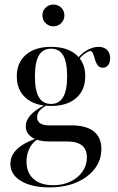

<svg xmlns="http://www.w3.org/2000/svg" viewBox="-20 -633 522 846"><path d="M198.4 192.7Q119.4 192.7 72.6 164.5Q25.8 136.3 25.8 89.5Q25.8 52.4 55.2 24.2Q84.7 -4 141.1 -23.4L146.8 -19.4Q124.2 -7.3 110.5 19.4Q96.8 46 96.8 79Q96.8 128.2 127.8 155.6Q158.9 183.1 214.5 183.1Q257.3 183.1 290.7 166.9Q324.2 150.8 343.5 123Q362.9 95.2 362.9 60.5Q362.9 25 341.1 7.7Q319.4 -9.7 274.2 -9.7H196Q148.4 -9.7 121 -27.8Q93.5 -46 93.5 -76.6Q93.5 -102.4 114.5 -125.8Q135.5 -149.2 175.8 -169.4L183.9 -168.5Q162.1 -155.6 152.8 -143.1Q143.5 -130.6 143.5 -116.1Q143.5 -99.2 156.9 -89.9Q170.2 -80.6 194.4 -80.6H294.4Q358.9 -80.6 392.7 -54.4Q426.6 -28.2 426.6 23.4Q426.6 72.6 397.2 110.9Q367.7 149.2 316.5 171Q265.3 192.7 198.4 192.7ZM204.8 -166.1Q134.7 -166.1 94.4 -200.8Q54 -235.5 54 -296.8Q54 -357.3 94.4 -391.9Q134.7 -426.6 204.8 -426.6Q275 -426.6 315.3 -392.3Q355.6 -358.1 355.6 -296.8Q355.6 -235.5 315.3 -200.8Q275 -166.1 204.8 -166.1ZM204.8 -175Q240.3 -175 258.1 -204.8Q275.8 -234.7 275.8 -296.8Q275.8 -358.9 258.5 -388.7Q241.1 -418.5 204.8 -418.5Q168.5 -418.5 151.2 -388.7Q133.9 -358.9 133.9 -296.8Q133.9 -234.7 151.2 -204.8Q168.5 -175 204.8 -175ZM433.1 -334.7Q417.7 -334.7 410.1 -345.6Q402.4 -356.5 398.4 -371Q394.4 -385.5 389.9 -396.8Q385.5 -408.1 377.4 -408.1Q371.8 -408.1 360.5 -401.2Q349.2 -394.4 337.1 -382.3Q325 -370.2 317.7 -354L312.9 -359.7Q326.6 -387.9 356 -407.3Q385.5 -426.6 414.5 -426.6Q437.9 -426.6 451.6 -413.3Q465.3 -400 465.3 -376.6Q465.3 -357.3 456.5 -346Q447.6 -334.7 433.1 -334.7ZM215.3 -516.9Q196 -516.9 181.5 -530.6Q166.9 -544.4 166.9 -565.3Q166.9 -585.5 181 -599.2Q195.2 -612.9 215.3 -612.9Q235.5 -612.9 249.6 -599.2Q263.7 -585.5 263.7 -565.3Q263.7 -545.2 249.6 -531Q235.5 -516.9 215.3 -516.9Z"/></svg>

Font: Playfair 144pt
Style: Regular
Weight: 400
Designer: Claus Eggers Sørensen
Foundry: Claus Eggers Sørensen
Version: Version 2.001;gftools[0.9.30]